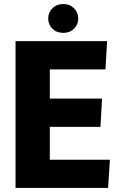

<svg xmlns="http://www.w3.org/2000/svg" viewBox="-20 -932 599 952"><path d="M57 -728H511L503 -588H227V-443H486L478 -303H227V-140H525L516 0H57ZM294 -769Q261 -769 240 -789.5Q219 -810 219 -840Q219 -870 240 -891Q261 -912 294 -912Q326 -912 347 -891Q368 -870 368 -840Q368 -810 347 -789.5Q326 -769 294 -769Z"/></svg>

Font: Murecho
Style: Bold
Weight: 700
Designer: Neil Summerour
Foundry: Positype
Version: Version 1.010; ttfautohint (v1.8.3)